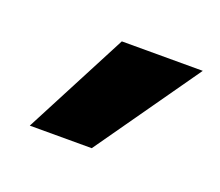

<svg xmlns="http://www.w3.org/2000/svg" viewBox="-47 -810 324 283"><g transform="rotate(20 115.5 -668.5)"><path d="M104 -750H231L116.2 -586.9H19Z"/></g></svg>

Font: Oakes Grotesk
Style: SemiBold Italic
Weight: 600
Designer: Samuel Oakes
Foundry: Samuel Oakes
Version: Version 1.0 | wf-rip DC20170320